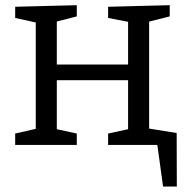

<svg xmlns="http://www.w3.org/2000/svg" viewBox="-20 -551 714 730"><path d="M37.7 0V-43.3L133 -65L116 -39V-486.7L137 -461L37.7 -482.7V-525.3L272 -531.3V-488.7L177 -464.3L196 -488.3V-284L174 -305.7H489.7L467 -284V-486.7L481 -465.3L391 -482.7V-525.3L625.3 -531.3V-488.7L529.3 -464.3L547 -488.3V-39L530 -65L625.3 -43.3V0H391V-43.3L482 -63L467 -39V-268.3L489.7 -246H174L196 -268.3V-39L181 -63L272 -43.3V0ZM491.7 -71 651.7 -45.3 652.3 158.3H600L578 -1.3L509.7 0Z"/></svg>

Font: Bitter Thin
Style: Regular
Weight: 100
Designer: Sol Matas, and Bitter project Authors
Foundry: Sol Matas
Version: Version 2.002